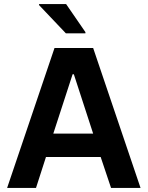

<svg xmlns="http://www.w3.org/2000/svg" viewBox="-20 -924 726 944"><path d="M15 0 248 -688H438L671 0H526L475 -152H206L157 0ZM242 -267H438L343 -559H337ZM304 -760 172 -899V-904H305L400 -766V-760Z"/></svg>

Font: Saira Thin SemiBold
Style: Regular
Weight: 600
Version: Version 1.101